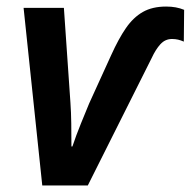

<svg xmlns="http://www.w3.org/2000/svg" viewBox="-20 -566 582 586"><path d="M109 0 52 -542H175L195 -252Q197 -224 197.5 -190Q198 -156 198 -119H201Q212 -152 227 -189Q242 -226 252 -250L319 -397Q342 -448 364.5 -480.5Q387 -513 416 -529.5Q445 -546 487 -546Q503 -546 516.5 -543.5Q530 -541 542 -536L541 -439Q532 -443 523.5 -445Q515 -447 505 -447Q484 -447 469.5 -431Q455 -415 443 -389L248 0Z"/></svg>

Font: Noto Sans Display SemiBold
Style: Italic
Weight: 600
Italic angle: -12°
Designer: Monotype Design Team
Foundry: Monotype Imaging Inc.
Version: Version 2.003